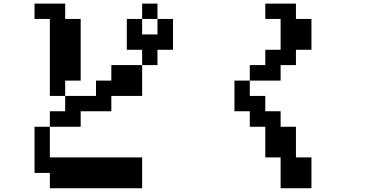

<svg xmlns="http://www.w3.org/2000/svg" viewBox="-20 -879 2040 1040"><path d="M750 -692.4H833V-776.4H750ZM167 -776.4V-859.4H333V-776.4H417V-442.4H333V-359.4H250V-776.4ZM167 57.6V-192.4H250V-276.4H333V-359.4H500V-442.4H583V-526.4H750V-359.4H583V-276.4H417V-192.4H250V-26.4H750V140.6H250V57.6ZM833 -776.4H917V-609.4H833V-526.4H750V-609.4H667V-776.4H750V-859.4H833Z M1250 -276.4V-442.4H1333V-526.4H1417V-609.4H1500V-776.4H1417V-859.4H1583V-776.4H1667V-609.4H1583V-526.4H1500V-442.4H1333V-359.4H1417V-276.4H1500V-192.4H1583V-26.4H1667V140.6H1500V-26.4H1417V-192.4H1333V-276.4Z"/></svg>

Font: KH Dot Dougenzaka 12
Style: Regular
Weight: 400
Designer: Original version for X68000 by Keitarou Hiraki (http://hp.vector.co.jp/authors/VA000874/) / TrueType conversion by Homem
Version: Version 1.00.20150527